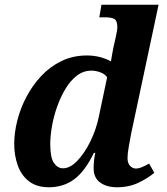

<svg xmlns="http://www.w3.org/2000/svg" viewBox="-20 -780 705 810"><path d="M186 10Q135 10 102.5 -15Q70 -40 55 -82Q40 -124 40 -173Q40 -220 53 -271.5Q66 -323 91.5 -371.5Q117 -420 154 -459.5Q191 -499 239.5 -522.5Q288 -546 347 -546Q376 -546 402.5 -539Q429 -532 448 -521Q450 -534 453.5 -553.5Q457 -573 459 -582L468 -622Q475 -652 475 -665Q475 -692 463 -699.5Q451 -707 422 -707H399L408 -760H649L533 -215Q529 -193 523.5 -162.5Q518 -132 518 -114Q518 -91 529 -80Q540 -69 553 -69Q566 -69 581.5 -76Q597 -83 609 -90L631 -51Q605 -29 565 -9.5Q525 10 473 10Q430 10 402.5 -10Q375 -30 375 -70Q375 -89 377 -105.5Q379 -122 382 -135H376Q339 -58 293.5 -24Q248 10 186 10ZM246 -70Q276 -70 306.5 -102Q337 -134 361.5 -184Q386 -234 397 -288L432 -454Q422 -468 403 -475Q384 -482 366 -482Q332 -482 304.5 -461Q277 -440 256 -405Q235 -370 220.5 -328.5Q206 -287 199 -246Q192 -205 192 -172Q192 -115 207.5 -92.5Q223 -70 246 -70Z"/></svg>

Font: Noto Serif
Style: Bold Italic
Weight: 700
Italic angle: -12°
Designer: Monotype Design Team
Foundry: Monotype Imaging Inc.
Version: Version 2.013